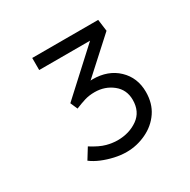

<svg xmlns="http://www.w3.org/2000/svg" viewBox="-94 -861 531 537"><g transform="rotate(-30 171.0 -592.0)"><path d="M171 -412Q152 -412 132 -416.5Q112 -421 94 -428.5Q76 -436 63 -446L84 -480Q111 -463 130 -458Q149 -453 165 -453Q203 -453 230.5 -472.5Q258 -492 258 -530Q258 -563 233.5 -582.5Q209 -602 176 -602Q158 -602 143.5 -597.5Q129 -593 112 -586L102 -609L246 -741V-733H73V-772H286L291 -734L171 -625L142 -617Q156 -627 168 -631.5Q180 -636 189 -636Q239 -636 270 -606.5Q301 -577 301 -531Q301 -494 283 -467.5Q265 -441 234.5 -426.5Q204 -412 171 -412Z"/></g></svg>

Font: Lexend Mega ExtraLight
Style: Regular
Weight: 250
Version: Version 1.007